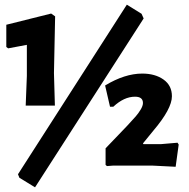

<svg xmlns="http://www.w3.org/2000/svg" viewBox="-20 -709 808 822"><path d="M523 -689 586 -650 595 -630 130 93 63 52 57 37ZM199 -651 216 -639 211 -396 215 -257H90L95 -384V-517L15 -502L7 -508V-603ZM589 -394Q644 -394 680 -368.5Q716 -343 716 -297Q716 -243 636 -149L592 -95L594 -92H670L740 -98L745 -90L732 5L633 0H464L438 2L432 -3V-74L524 -170Q549 -197 560.5 -210Q572 -223 582 -239.5Q592 -256 592 -268Q592 -295 558 -295Q511 -295 465 -252H451L430 -343Q514 -394 589 -394Z"/></svg>

Font: Alegreya Sans SC ExtraBold
Style: Regular
Weight: 800
Designer: Juan Pablo del Peral
Foundry: Huerta Tipografica
Version: Version 2.007